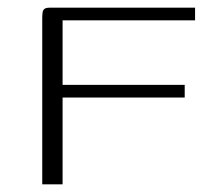

<svg xmlns="http://www.w3.org/2000/svg" viewBox="-20 -480 563 500"><path d="M90 0V-432Q90 -442 91 -448Q92 -454 96 -457Q100 -460 110 -460H488V-427H143V-259H461V-226H143V0Z"/></svg>

Font: Genos Thin Light
Style: Regular
Weight: 300
Version: Version 1.010